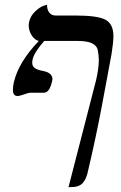

<svg xmlns="http://www.w3.org/2000/svg" viewBox="-20 -587 516 816"><path d="M167 -193H111Q101 -193 82.5 -186Q64 -179 54 -179Q35 -179 35 -205Q35 -221 39 -238Q59 -323 145 -413Q127 -417 114.5 -437Q102 -457 102 -480Q102 -485 104 -495Q110 -520 129 -538Q148 -556 164 -562L180 -567V-564Q180 -546 189.5 -533.5Q199 -521 217 -521H303Q395 -521 428.5 -503Q462 -485 462 -433Q462 -407 454 -357L412 -132Q387 0 354 140Q349 164 340 179Q331 194 321 199.5Q311 205 302 206.5Q293 208 283.5 208Q274 208 271 209L388 -245Q400 -296 400 -332Q400 -350 395 -377Q384 -413 311 -413H168Q126 -365 119 -336Q117 -330 117 -320Q117 -306 127.5 -298Q138 -290 165 -285Q203 -277 203 -250Q203 -248 201 -240Q190 -193 167 -193Z"/></svg>

Font: Linux Libertine O
Style: Italic
Weight: 400
Italic angle: -12°
Designer: Philipp H. Poll
Foundry: Philipp H. Poll
Version: Version 5.1.6